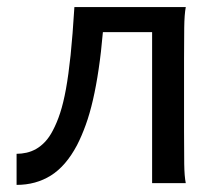

<svg xmlns="http://www.w3.org/2000/svg" viewBox="-20 -518 614 543"><path d="M271 -427.2Q266.1 -370.1 259 -322.5Q252 -274.9 242.9 -235.6Q233.9 -196.3 222.4 -164.6Q210.9 -132.8 197.8 -107.4Q166.5 -48.3 124 -21.7Q81.5 4.9 26.9 4.9V-83Q41 -83 55.2 -86.2Q69.3 -89.4 82.5 -96.9Q95.7 -104.5 107.7 -117.2Q119.6 -129.9 129.4 -148.9Q141.1 -170.9 150.1 -198.5Q159.2 -226.1 166.5 -266.1Q173.8 -306.2 179.7 -362.3Q185.5 -418.5 190.4 -498H505.4Q501.5 -477.5 501 -439.7Q500.5 -401.9 500.5 -351.6V-146.5Q500.5 -89.8 501 -54.4Q501.5 -19 505.4 0H410.2V-427.2Z"/></svg>

Font: Andika CyrE
Style: Regular
Weight: 400
Designer: Victor Gaultney, Annie Olsen, Julie Remington, Don Collingsworth, Eric Hays, Becca Hirsbrunner
Foundry: SIL International
Version: Version 5.000